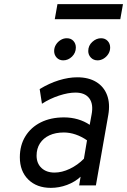

<svg xmlns="http://www.w3.org/2000/svg" viewBox="-20 -897 615 929"><path d="M226 12Q158 12 117 -28.2Q76 -68.5 76 -136Q76 -194 102.8 -237.5Q129.5 -281 177.5 -305Q225.5 -329 290 -329Q324.5 -329 356.5 -319.8Q388.5 -310.5 414 -293L423 -342Q433 -393 412.2 -421Q391.5 -449 345 -449Q310 -449 265.8 -434.5Q221.5 -420 183 -395L172 -466Q218 -494 264.8 -508.5Q311.5 -523 354 -523Q408.5 -523 445.5 -500.5Q482.5 -478 498 -437Q513.5 -396 504 -341L444 0H363L370 -42Q342.5 -16.5 304.2 -2.2Q266 12 226 12ZM244 -62Q279.5 -62 317.8 -80.2Q356 -98.5 386 -129L401 -218Q375.5 -236 346.5 -246Q317.5 -256 289 -256Q248.5 -256 219 -242.2Q189.5 -228.5 173.2 -203.2Q157 -178 157 -144Q157 -106.5 180.8 -84.2Q204.5 -62 244 -62ZM452 -605Q432.5 -605 419.8 -618.2Q407 -631.5 407 -650Q407 -676.5 426.5 -694.2Q446 -712 469 -712Q488.5 -712 500.8 -699Q513 -686 513 -667Q513 -650 504.2 -636Q495.5 -622 481.5 -613.5Q467.5 -605 452 -605ZM286 -605Q266.5 -605 254.2 -618.2Q242 -631.5 242 -650Q242 -667 250.8 -681Q259.5 -695 273.5 -703.5Q287.5 -712 303 -712Q323.5 -712 335.2 -699Q347 -686 347 -667Q347 -641.5 328.5 -623.2Q310 -605 286 -605ZM245 -804 258 -877H575L562 -804Z"/></svg>

Font: Overpass
Style: Italic
Weight: 400
Italic angle: -10°
Designer: Delve Withrington, Dave Bailey, Thomas Jockin
Foundry: Delve Fonts LLC
Version: Version 4.000